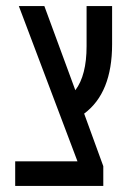

<svg xmlns="http://www.w3.org/2000/svg" viewBox="-20 -612 419 632"><path d="M320 0V-65L257 -238Q349 -306 349 -466V-592H265V-460Q265 -364 228 -315L126 -592H42L235 -81H30V0Z"/></svg>

Font: Noto Sans Hebrew Extra Condensed
Style: Regular
Weight: 400
Width: 2
Designer: Monotype Design Team
Foundry: Monotype Imaging Inc.
Version: 1.000